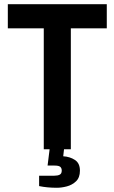

<svg xmlns="http://www.w3.org/2000/svg" viewBox="-20 -706 541 908"><path d="M187 0V-572H17V-686H485V-572H315V0ZM249 182Q203 182 165 174V125H236Q253 125 262.5 120Q272 115 272 101Q272 89 265 83Q258 77 238 77H205L216 -11H284L279 33Q311 35 334.5 50.5Q358 66 358 101Q358 134 339.5 151.5Q321 169 296 175.5Q271 182 249 182Z"/></svg>

Font: Archivo Narrow
Style: Bold
Weight: 700
Designer: Hector Gatti
Foundry: Omnibus-Type
Version: Version 3.002